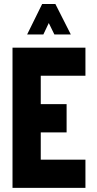

<svg xmlns="http://www.w3.org/2000/svg" viewBox="-20 -916 474 936"><path d="M112.3 -748 185.5 -896.5H250L325.2 -748H245.1L217.8 -803.7L191.4 -748ZM41 0V-683.6H396.5V-546.9H178.7V-408.2H304.7V-270.5H178.7V-137.7H396.5V0Z"/></svg>

Font: Post No Bills Colombo ExtraBold
Style: Regular
Weight: 800
Designer: Kosala Senevirathne, Siva Puranthara, Lasantha Premarathna, Tharique Azeez
Foundry: Mooniak
Version: Version 1.220 ; ttfautohint (v1.6)